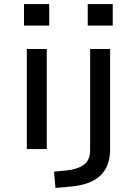

<svg xmlns="http://www.w3.org/2000/svg" viewBox="-20 -739 665 952"><path d="M99 -612V-719H224V-612ZM113 0V-496H212V0ZM415 -612V-719H539V-612ZM255 193 248 112 310 106Q366 100 396.5 77.5Q427 55 427 4V-496H526V0Q526 41 514.5 74Q503 107 479 130.5Q455 154 415.5 168.5Q376 183 321 187Z"/></svg>

Font: Nunito Sans 7pt Expanded
Style: Regular
Weight: 400
Width: 7
Designer: Vernon Adams
Foundry: Vernon Adams
Version: Version 3.101;gftools[0.9.27]